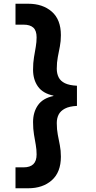

<svg xmlns="http://www.w3.org/2000/svg" viewBox="-20 -831 514 1028"><path d="M131 177H63V65H106Q141 65 158.5 48Q176 31 176 -4Q176 -30 171.5 -55.5Q167 -81 162 -110.5Q157 -140 157 -177Q157 -230 183 -267.5Q209 -305 266 -317V-319Q209 -331 183 -368Q157 -405 157 -458Q157 -495 162 -524.5Q167 -554 171.5 -580Q176 -606 176 -631Q176 -667 158.5 -683Q141 -699 106 -699H63V-811H131Q209 -811 257.5 -768.5Q306 -726 306 -643Q306 -610 300.5 -582Q295 -554 289.5 -525.5Q284 -497 284 -463Q284 -437 294 -417Q304 -397 327.5 -385.5Q351 -374 392 -372V-264Q351 -262 327.5 -249.5Q304 -237 294 -217.5Q284 -198 284 -172Q284 -138 289.5 -109.5Q295 -81 300.5 -53Q306 -25 306 8Q306 91 257.5 134Q209 177 131 177Z"/></svg>

Font: DM Sans 11pt
Style: Bold
Weight: 700
Version: Version 4.004;gftools[0.9.30]